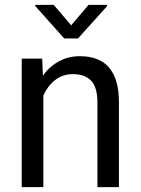

<svg xmlns="http://www.w3.org/2000/svg" viewBox="-20 -769 579 789"><path d="M300.3 -610.8H244.1L125 -744.1V-749H200.7L272.5 -665L343.8 -749H420.4V-744.1ZM308.6 -538.1Q357.9 -538.1 393.8 -519Q429.7 -500 449.2 -457.8Q468.8 -415.5 468.8 -346.2V0H380.4V-347.2Q380.4 -410.6 354.2 -437.5Q328.1 -464.4 279.8 -464.4Q237.3 -464.4 206.3 -439.9Q175.3 -415.5 158.2 -376.5V0H69.3V-528.3H153.3L156.2 -458Q183.1 -495.6 221.9 -516.8Q260.7 -538.1 308.6 -538.1Z"/></svg>

Font: Robert Sans Medium
Style: Regular
Weight: 500
Designer: Christian Robertson (extended by Adam Twardoch)
Foundry: Google
Version: Version 12.135;April 2, 2019;FontCreator 11.5.0.2425 64-bit;